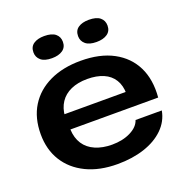

<svg xmlns="http://www.w3.org/2000/svg" viewBox="-130 -837 921 962"><g transform="rotate(-20 330.0 -355.5)"><path d="M336 9Q240 9 170 -25Q100 -59 62 -120Q24 -181 24 -263Q24 -350 62.5 -412Q101 -474 171.5 -507.5Q242 -541 337 -541Q440 -541 510.5 -503Q581 -465 614.5 -397Q648 -329 640 -235H172Q174 -189 195 -157Q216 -125 254.5 -108.5Q293 -92 343 -92Q400 -92 442 -113Q484 -134 495 -168H635Q625 -113 584 -73Q543 -33 479 -12Q415 9 336 9ZM169 -307 163 -317H505L497 -307Q497 -351 478 -382Q459 -413 423 -428.5Q387 -444 337 -444Q287 -444 250 -427.5Q213 -411 192.5 -380Q172 -349 169 -307ZM446 -602Q407 -602 387.5 -618.5Q368 -635 368 -661Q368 -691 389.5 -705.5Q411 -720 446 -720Q486 -720 505.5 -704Q525 -688 525 -661Q525 -632 503.5 -617Q482 -602 446 -602ZM208 -602Q169 -602 149.5 -618.5Q130 -635 130 -661Q130 -691 151.5 -705.5Q173 -720 208 -720Q248 -720 267.5 -704Q287 -688 287 -661Q287 -632 265.5 -617Q244 -602 208 -602Z"/></g></svg>

Font: Mona Sans Expanded SemiBold
Style: Regular
Weight: 600
Width: 7
Designer: Deni Anggara
Foundry: GitHub
Version: Version 2.000